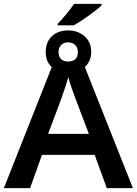

<svg xmlns="http://www.w3.org/2000/svg" viewBox="-20 -978 711 998"><path d="M279.8 -846.2H363.8C406.7 -870.6 488.3 -928.2 508.8 -951.2V-958H365.2C344.7 -927.7 306.2 -880.4 279.8 -854ZM0 0H136.2L198.2 -172.9H472.2L535.2 0H670.9L420.9 -629.9C440.9 -647.5 454.1 -674.8 454.1 -708C454.1 -742.7 442.4 -770 418.9 -790C395.5 -810.1 367.2 -819.8 334 -819.8C299.3 -819.8 271.5 -810.1 250 -790C228.5 -770 217.8 -742.2 217.8 -707C217.8 -673.8 228 -647.9 249 -628.9ZM334 -658.2C302.2 -658.2 284.2 -676.3 284.2 -707C284.2 -738.8 304.7 -757.8 334 -757.8C363.3 -757.8 384.8 -738.8 384.8 -707C384.8 -674.3 367.7 -658.2 334 -658.2ZM292 -446.8C298.8 -464.8 327.6 -546.9 335 -577.1C342.3 -544.4 369.6 -474.1 378.9 -448.2L441.9 -282.2H230Z"/></svg>

Font: Noto Reveo Sans
Style: Regular
Weight: 600
Designer: Monotype Design Team
Foundry: Monotype Imaging Inc.
Version: Version 2.007